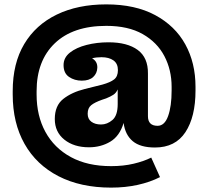

<svg xmlns="http://www.w3.org/2000/svg" viewBox="-20 -716 950 876"><path d="M38 -300Q38 -427 90.5 -515Q143 -603 239 -649.5Q335 -696 465 -696Q597 -696 688 -647Q779 -598 825.5 -513.5Q872 -429 872 -320V-303Q872 -183 826 -113Q780 -43 687 -43Q620 -43 585.5 -72Q551 -101 544 -155Q526 -95 483 -69.5Q440 -44 386 -44Q317 -44 273.5 -79Q230 -114 230 -173Q230 -234 268.5 -264.5Q307 -295 367 -310L447 -330Q483 -340 500.5 -353.5Q518 -367 518 -396Q518 -426 497.5 -440.5Q477 -455 443 -455Q419 -455 400 -450Q425 -436 424 -407Q423 -381 405 -364.5Q387 -348 353 -348Q320 -348 295 -365Q270 -382 270 -419Q270 -453 299 -476Q328 -499 375 -511Q422 -523 475 -523Q561 -523 608.5 -488Q656 -453 655 -380V-186Q655 -142 699 -142Q731 -142 747 -186.5Q763 -231 763 -303V-320Q763 -397 730 -460Q697 -523 631 -560.5Q565 -598 465 -598Q313 -598 230 -518.5Q147 -439 147 -300V-285Q147 -188 187 -114.5Q227 -41 303 0.5Q379 42 487 42Q543 42 589.5 31Q636 20 670 3L710 92Q665 115 608.5 127.5Q552 140 487 140Q348 140 247 88Q146 36 92 -59.5Q38 -155 38 -285ZM380 -197Q380 -173 397 -160.5Q414 -148 441 -148Q469 -148 493 -168.5Q517 -189 517 -241V-308Q510 -292 497 -283.5Q484 -275 464 -267L446 -261Q412 -249 396 -236Q380 -223 380 -197Z"/></svg>

Font: Montagu Slab 16pt
Style: Bold
Weight: 700
Designer: Florian Karsten
Foundry: Florian Karsten
Version: Version 1.000; ttfautohint (v1.8.3)